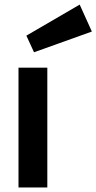

<svg xmlns="http://www.w3.org/2000/svg" viewBox="-20 -826 425 846"><path d="M188.5 0H61.5V-527.8H188.5ZM384.8 -687 129.9 -595.7 96.2 -668.9 331.1 -805.7Z"/></svg>

Font: Audiowide
Style: Regular
Weight: 400
Version: Version 1.003